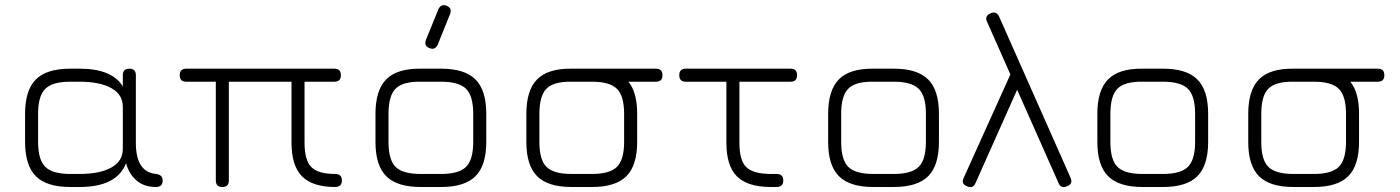

<svg xmlns="http://www.w3.org/2000/svg" viewBox="-20 -746 5587 766"><path d="M80 -180V-292Q80 -386 123 -429Q166 -472 260 -472H298Q427 -472 470 -401V-446Q470 -472 496 -472Q522 -472 522 -446V-176Q522 -60 602 -52Q629 -49 629 -26Q629 0 602 0Q553 0 523 -27.5Q493 -55 483 -95Q446 0 298 0H260Q166 0 123 -43Q80 -86 80 -180ZM132 -180Q132 -109 160.5 -80.5Q189 -52 260 -52H298Q378 -52 424 -77.5Q470 -103 470 -152V-320Q470 -369 424 -394.5Q378 -420 298 -420H260Q189 -420 160.5 -391.5Q132 -363 132 -292Z M723 -472H1314Q1340 -472 1340 -446Q1340 -420 1314 -420H1195V-176Q1195 -107 1222 -79.5Q1249 -52 1317 -52Q1344 -52 1344 -26Q1344 0 1317 0Q1227 0 1185 -42.5Q1143 -85 1143 -176V-420H893V-26Q893 0 867 0Q841 0 841 -26V-420H723Q697 -420 697 -446Q697 -472 723 -472Z M1694 -554Q1671 -562 1679 -586L1729 -709Q1740 -732 1762 -723Q1784 -714 1776 -691L1726 -567Q1715 -545 1694 -554ZM1658 0Q1564 0 1521 -43Q1478 -86 1478 -179V-292Q1478 -386 1521 -429.5Q1564 -473 1658 -472H1740Q1834 -472 1877 -429Q1920 -386 1920 -292V-180Q1920 -86 1877 -43Q1834 0 1740 0ZM1530 -179Q1530 -108 1558.5 -80Q1587 -52 1658 -52H1740Q1811 -52 1839.5 -80.5Q1868 -109 1868 -180V-292Q1868 -363 1839.5 -391.5Q1811 -420 1740 -420H1658Q1587 -421 1558.5 -392.5Q1530 -364 1530 -292Z M2260 0Q2166 0 2123 -43Q2080 -86 2080 -179V-292Q2080 -386 2123 -429.5Q2166 -473 2260 -472H2597Q2623 -472 2623 -446Q2623 -420 2597 -420H2487Q2522 -378 2522 -292V-180Q2522 -86 2479 -43Q2436 0 2342 0ZM2132 -179Q2132 -108 2160.5 -80Q2189 -52 2260 -52H2342Q2413 -52 2441.5 -80.5Q2470 -109 2470 -180V-292Q2470 -363 2441.5 -391.5Q2413 -420 2342 -420H2260Q2189 -421 2160.5 -392.5Q2132 -364 2132 -292Z M3078 0H3051Q2961 -1 2919.5 -43Q2878 -85 2878 -176V-420H2716Q2690 -420 2690 -446Q2690 -472 2716 -472H3134Q3160 -472 3160 -446Q3160 -420 3134 -420H2930V-176Q2930 -107 2956.5 -80Q2983 -53 3052 -52H3078Q3105 -52 3105 -26Q3105 0 3078 0Z M3464 0Q3370 0 3327 -43Q3284 -86 3284 -179V-292Q3284 -386 3327 -429.5Q3370 -473 3464 -472H3546Q3640 -472 3683 -429Q3726 -386 3726 -292V-180Q3726 -86 3683 -43Q3640 0 3546 0ZM3336 -179Q3336 -108 3364.5 -80Q3393 -52 3464 -52H3546Q3617 -52 3645.5 -80.5Q3674 -109 3674 -180V-292Q3674 -363 3645.5 -391.5Q3617 -420 3546 -420H3464Q3393 -421 3364.5 -392.5Q3336 -364 3336 -292Z M3918 -659Q3907 -682 3932 -693Q3955 -703 3966 -680L4251 -37Q4262 -12 4237 -3Q4213 8 4203 -16L4038 -388L3872 -16Q3862 8 3838 -3Q3813 -12 3825 -37L4011 -449Z M4538 0Q4444 0 4401 -43Q4358 -86 4358 -179V-292Q4358 -386 4401 -429.5Q4444 -473 4538 -472H4620Q4714 -472 4757 -429Q4800 -386 4800 -292V-180Q4800 -86 4757 -43Q4714 0 4620 0ZM4410 -179Q4410 -108 4438.5 -80Q4467 -52 4538 -52H4620Q4691 -52 4719.5 -80.5Q4748 -109 4748 -180V-292Q4748 -363 4719.5 -391.5Q4691 -420 4620 -420H4538Q4467 -421 4438.5 -392.5Q4410 -364 4410 -292Z M5140 0Q5046 0 5003 -43Q4960 -86 4960 -179V-292Q4960 -386 5003 -429.5Q5046 -473 5140 -472H5477Q5503 -472 5503 -446Q5503 -420 5477 -420H5367Q5402 -378 5402 -292V-180Q5402 -86 5359 -43Q5316 0 5222 0ZM5012 -179Q5012 -108 5040.5 -80Q5069 -52 5140 -52H5222Q5293 -52 5321.5 -80.5Q5350 -109 5350 -180V-292Q5350 -363 5321.5 -391.5Q5293 -420 5222 -420H5140Q5069 -421 5040.5 -392.5Q5012 -364 5012 -292Z"/></svg>

Font: Jura
Style: Regular
Weight: 400
Designer: Daniel Johnson, Alexei Vanyashin
Foundry: Daniel Johnson
Version: Version 5.103